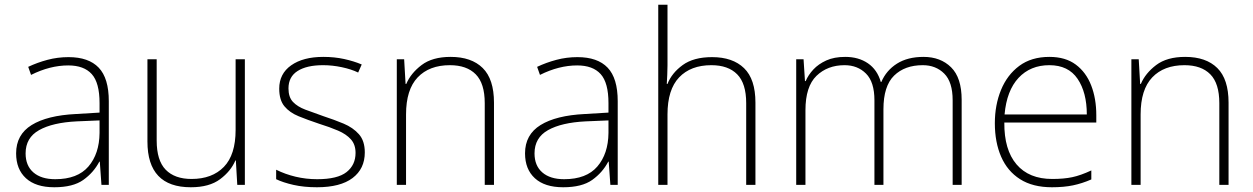

<svg xmlns="http://www.w3.org/2000/svg" viewBox="-20 -831 5286 810"><path d="M269 -590Q354 -590 396.5 -545.5Q439 -501 439 -404V-51H408L401 -149H399Q375 -103 331.5 -72Q288 -41 209 -41Q131 -41 89.5 -79Q48 -117 48 -184Q48 -263 113.5 -303.5Q179 -344 300 -350L400 -356V-396Q400 -482 367 -518.5Q334 -555 268 -555Q191 -555 111 -515L99 -549Q137 -567 180 -578.5Q223 -590 269 -590ZM304 -319Q202 -314 145 -282Q88 -250 88 -184Q88 -132 121 -103.5Q154 -75 213 -75Q307 -75 353 -128.5Q399 -182 400 -270V-323Z M1013 -581V-51H981L975 -154H973Q954 -109 908.5 -75Q863 -41 785 -41Q602 -41 602 -234V-581H641V-238Q641 -154 679 -115Q717 -76 788 -76Q875 -76 924.5 -127Q974 -178 974 -283V-581Z M1519 -188Q1519 -119 1467.5 -80Q1416 -41 1317 -41Q1262 -41 1218 -51Q1174 -61 1145 -75V-115Q1183 -96 1227 -85.5Q1271 -75 1318 -75Q1404 -75 1442 -105Q1480 -135 1480 -186Q1480 -221 1460.5 -243Q1441 -265 1406 -280Q1371 -295 1326 -309Q1278 -325 1240 -340.5Q1202 -356 1180 -382.5Q1158 -409 1158 -457Q1158 -520 1208.5 -555.5Q1259 -591 1344 -591Q1391 -591 1432 -582Q1473 -573 1506 -559L1491 -525Q1462 -539 1422 -547.5Q1382 -556 1343 -556Q1274 -556 1235.5 -531.5Q1197 -507 1197 -458Q1197 -421 1216 -401Q1235 -381 1268 -368.5Q1301 -356 1344 -341Q1390 -326 1429.5 -309.5Q1469 -293 1494 -265Q1519 -237 1519 -188Z M1881 -591Q1969 -591 2016.5 -544Q2064 -497 2064 -398V-51H2025V-396Q2025 -479 1987 -517.5Q1949 -556 1878 -556Q1791 -556 1742 -504.5Q1693 -453 1693 -348V-51H1654V-581H1685L1691 -477H1694Q1713 -522 1758.5 -556.5Q1804 -591 1881 -591Z M2416 -590Q2501 -590 2543.5 -545.5Q2586 -501 2586 -404V-51H2555L2548 -149H2546Q2522 -103 2478.5 -72Q2435 -41 2356 -41Q2278 -41 2236.5 -79Q2195 -117 2195 -184Q2195 -263 2260.5 -303.5Q2326 -344 2447 -350L2547 -356V-396Q2547 -482 2514 -518.5Q2481 -555 2415 -555Q2338 -555 2258 -515L2246 -549Q2284 -567 2327 -578.5Q2370 -590 2416 -590ZM2451 -319Q2349 -314 2292 -282Q2235 -250 2235 -184Q2235 -132 2268 -103.5Q2301 -75 2360 -75Q2454 -75 2500 -128.5Q2546 -182 2547 -270V-323Z M2796 -555Q2796 -533 2795 -515.5Q2794 -498 2793 -477H2796Q2814 -523 2860 -556.5Q2906 -590 2984 -590Q3071 -590 3119 -543.5Q3167 -497 3167 -398V-51H3128V-396Q3128 -479 3090 -517.5Q3052 -556 2981 -556Q2894 -556 2845 -504.5Q2796 -453 2796 -348V-51H2757V-811H2796Z M3876 -591Q3948 -591 3992.5 -547Q4037 -503 4037 -410V-51H3999V-408Q3999 -485 3963.5 -520.5Q3928 -556 3873 -556Q3797 -556 3752 -512Q3707 -468 3707 -370V-51H3669V-408Q3669 -485 3633.5 -520.5Q3598 -556 3543 -556Q3471 -556 3424.5 -511Q3378 -466 3378 -366V-51H3339V-581H3370L3376 -489H3379Q3390 -515 3411.5 -538Q3433 -561 3466 -576Q3499 -591 3546 -591Q3602 -591 3641.5 -564Q3681 -537 3696 -485H3698Q3719 -534 3764 -562.5Q3809 -591 3876 -591Z M4407 -591Q4475 -591 4518.5 -558.5Q4562 -526 4583.5 -470.5Q4605 -415 4605 -345V-314H4217Q4216 -199 4268.5 -137.5Q4321 -76 4419 -76Q4468 -76 4503.5 -83.5Q4539 -91 4584 -112V-74Q4545 -57 4506.5 -49Q4468 -41 4418 -41Q4337 -41 4283.5 -75Q4230 -109 4203.5 -170Q4177 -231 4177 -311Q4177 -388 4203 -451.5Q4229 -515 4280 -553Q4331 -591 4407 -591ZM4407 -556Q4327 -556 4277 -502.5Q4227 -449 4218 -348H4565Q4565 -441 4526 -498.5Q4487 -556 4407 -556Z M4980 -591Q5068 -591 5115.5 -544Q5163 -497 5163 -398V-51H5124V-396Q5124 -479 5086 -517.5Q5048 -556 4977 -556Q4890 -556 4841 -504.5Q4792 -453 4792 -348V-51H4753V-581H4784L4790 -477H4793Q4812 -522 4857.5 -556.5Q4903 -591 4980 -591Z"/></svg>

Font: Noto Sans Tamil UI ExtraLight
Style: Regular
Weight: 200
Designer: Jelle Bosma - Monotype Design Team
Foundry: Monotype Imaging Inc.
Version: Version 2.004; ttfautohint (v1.8.4.7-5d5b)